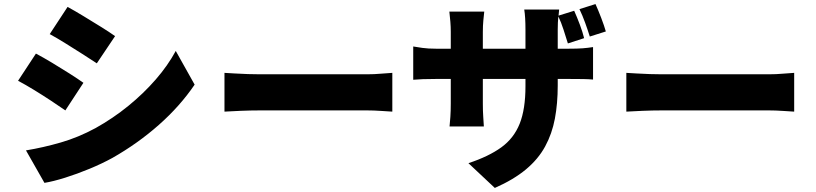

<svg xmlns="http://www.w3.org/2000/svg" viewBox="-20 -839 4020 946"><path d="M313 -805Q348 -786 391.5 -759.5Q435 -733 477 -707Q519 -681 547 -661L457 -527Q427 -547 386 -573Q345 -599 302.5 -625.5Q260 -652 225 -671ZM108 -98Q193 -112 279.5 -137Q366 -162 451 -208Q537 -256 612 -317Q687 -378 747 -447Q807 -516 846 -588L939 -422Q867 -316 763 -224Q659 -132 534 -61Q483 -33 421.5 -7.5Q360 18 301 36.5Q242 55 199 62ZM157 -575Q193 -556 237 -529.5Q281 -503 322 -477Q363 -451 391 -431L302 -295Q272 -316 231 -343Q190 -370 147.5 -396Q105 -422 69 -441Z M1086 -480Q1106 -479 1137.5 -477Q1169 -475 1202 -474Q1235 -473 1259 -473H1790Q1824 -473 1857.5 -476Q1891 -479 1913 -480V-289Q1894 -290 1857.5 -292.5Q1821 -295 1790 -295H1259Q1216 -295 1166.5 -293Q1117 -291 1086 -289Z M2914 -819Q2928 -788 2942.5 -750Q2957 -712 2965 -684L2886 -659Q2876 -691 2863 -727Q2850 -763 2835 -794ZM2728 -418Q2728 -329 2714 -254.5Q2700 -180 2666 -117.5Q2632 -55 2571.5 -4.5Q2511 46 2418 87L2288 -35Q2388 -68 2450 -113Q2512 -158 2540.5 -229.5Q2569 -301 2569 -414V-450H2359V-329Q2359 -292 2361 -263.5Q2363 -235 2364 -216H2195Q2197 -235 2199 -263.5Q2201 -292 2201 -329V-450H2129Q2089 -450 2063.5 -449Q2038 -448 2016 -446V-610Q2033 -607 2061 -603Q2089 -599 2129 -599H2201V-682Q2201 -707 2199 -731.5Q2197 -756 2194 -782H2366Q2364 -764 2361.5 -738.5Q2359 -713 2359 -681V-599H2569V-693Q2569 -755 2563 -792H2735Q2734 -779 2732 -762L2809 -786Q2823 -755 2837 -717.5Q2851 -680 2858 -651L2778 -625Q2768 -657 2756.5 -693Q2745 -729 2731 -758Q2728 -730 2728 -693V-599H2781Q2825 -599 2850.5 -601Q2876 -603 2902 -607V-447Q2881 -449 2853 -449.5Q2825 -450 2782 -450H2728Z M3066 -480Q3086 -479 3117.5 -477Q3149 -475 3182 -474Q3215 -473 3239 -473H3770Q3804 -473 3837.5 -476Q3871 -479 3893 -480V-289Q3874 -290 3837.5 -292.5Q3801 -295 3770 -295H3239Q3196 -295 3146.5 -293Q3097 -291 3066 -289Z"/></svg>

Font: Source Han Sans CN Heavy
Style: Regular
Weight: 900
Designer: Ryoko NISHIZUKA 西塚涼子 (kana, bopomofo & ideographs); Paul D. Hunt (Latin, Greek & Cyrillic); Sandoll Communications 산돌커뮤니
Foundry: Adobe
Version: Version 2.000;hotconv 1.0.107;makeotfexe 2.5.65593